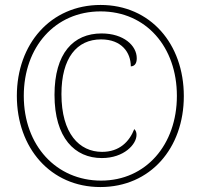

<svg xmlns="http://www.w3.org/2000/svg" viewBox="-20 -745 811 775"><path d="M385 10C587 10 722 -147 722 -357C722 -568 587 -725 386 -725C184 -725 48 -567 48 -358C48 -148 184 10 385 10ZM388 -16C208 -16 76 -157 76 -358C76 -555 202 -699 386 -699C570 -699 694 -555 694 -358C694 -161 569 -16 388 -16ZM391 -107C481 -107 531 -163 531 -200C531 -210 529 -217 522 -224C502 -173 462 -132 392 -132C300 -132 228 -206 228 -365C228 -511 290 -586 388 -586C471 -586 508 -533 508 -477C526 -478 532 -492 532 -510C532 -561 479 -610 390 -610C276 -610 200 -530 200 -362C200 -188 282 -107 391 -107Z"/></svg>

Font: Noto Serif Armenian SemiCondensed Thin
Style: Regular
Weight: 100
Width: 4
Designer: Monotype Design Team
Foundry: Monotype Imaging Inc.
Version: Version 2.008